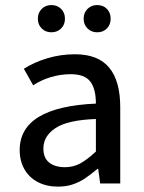

<svg xmlns="http://www.w3.org/2000/svg" viewBox="-20 -710 556 743"><path d="M253.9 -422.9Q214.4 -422.9 176.8 -411.6Q139.2 -400.4 108.4 -379.9L72.3 -443.8Q111.3 -468.8 162.8 -484.4Q214.4 -500 270 -500Q359.9 -500 402.6 -448.2Q445.3 -396.5 445.3 -295.4V0H367.7L359.9 -56.6H357.4Q328.6 -32.7 308.1 -19Q287.6 -5.4 262 3.4Q236.3 12.2 204.6 12.2Q160.6 12.2 127 -5.1Q93.3 -22.5 74.7 -54.7Q56.2 -86.9 56.2 -129.4Q56.2 -295.9 351.1 -309.1Q351.1 -366.2 329.3 -394.5Q307.6 -422.9 253.9 -422.9ZM351.1 -123.5V-249.5Q242.2 -245.6 195.1 -214.6Q147.9 -183.6 147.9 -135.3Q147.9 -98.6 170.4 -80.8Q192.9 -63 231.9 -63Q263.7 -63 290.3 -77.4Q316.9 -91.8 351.1 -123.5ZM178.7 -690.4Q201.7 -690.4 216.6 -675.5Q231.4 -660.6 231.4 -637.7Q231.4 -614.7 216.6 -599.9Q201.7 -585 178.7 -585Q156.2 -585 141.4 -599.9Q126.5 -614.7 126.5 -637.7Q126.5 -660.6 141.4 -675.5Q156.2 -690.4 178.7 -690.4ZM356 -690.4Q379.4 -690.4 393.8 -675.5Q408.2 -660.6 408.2 -637.7Q408.2 -614.7 393.8 -599.9Q379.4 -585 356 -585Q333.5 -585 318.6 -599.9Q303.7 -614.7 303.7 -637.7Q303.7 -660.6 318.6 -675.5Q333.5 -690.4 356 -690.4Z"/></svg>

Font: Varta SemiBold
Style: Regular
Weight: 600
Designer: Joana Correia, Viktoriya Grabowska, Eben Sorkin
Foundry: Sorkin Type
Version: Version 1.003; ttfautohint (v1.3) -l 8 -r 24 -G 200 -x 12 -H